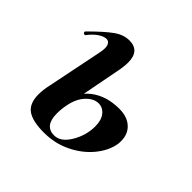

<svg xmlns="http://www.w3.org/2000/svg" viewBox="-115 -502 623 623"><g transform="rotate(45 196.5 -191.0)"><path d="M61 -63Q61 -83 67 -110L105 -297Q108 -311 108 -320Q108 -333 103 -339.5Q98 -346 90 -346Q79 -346 63.5 -336Q48 -326 33 -306Q32 -305 30 -305Q26 -305 24 -308.5Q22 -312 25 -315Q69 -359 94.5 -377Q120 -395 146 -395Q194 -395 194 -341Q194 -327 191 -309L151 -101Q147 -81 147 -61Q147 -4 191 -4Q221 -4 243 -41Q265 -78 265 -119Q265 -148 252 -164Q239 -180 220 -180Q198 -180 178 -159Q158 -138 151 -101L135 -102Q143 -155 182 -185Q221 -215 280 -215Q316 -215 337 -196Q358 -177 358 -145Q358 -135 357 -130Q351 -95 324 -62Q297 -29 254.5 -8Q212 13 161 13Q109 13 85 -4Q61 -21 61 -63Z"/></g></svg>

Font: Cormorant Infant
Style: Bold Italic
Weight: 700
Italic angle: -10°
Designer: Christian Thalmann (Catharsis Fonts)
Foundry: Catharsis Fonts
Version: Version 4.000